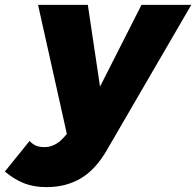

<svg xmlns="http://www.w3.org/2000/svg" viewBox="-118 -564 804 787"><path d="M666 -544 319 53Q273 132 212.5 167.5Q152 203 73 203Q20 203 -20 187Q-60 171 -98 139L3 14Q18 29 32 34Q46 39 64 39Q106 39 140 3L156 -15L38 -544H242L292 -209L462 -544Z"/></svg>

Font: TypoPRO Montserrat
Style: Italic
Weight: 800
Italic angle: -11.3°
Designer: Julieta Ulanovsky
Foundry: Julieta Ulanovsky
Version: Version 6.001